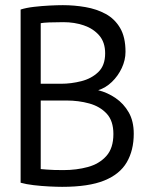

<svg xmlns="http://www.w3.org/2000/svg" viewBox="-20 -720 600 745"><path d="M221 5Q201 5 171 3.5Q141 2 111 -1.5Q81 -5 60 -11V-683Q82 -690 112.5 -693.5Q143 -697 173 -698.5Q203 -700 224 -700Q268 -700 311.5 -692.5Q355 -685 390 -666Q425 -647 446 -611.5Q467 -576 467 -519Q467 -487 452.5 -456Q438 -425 414 -402Q390 -379 361 -370Q397 -361 428.5 -339.5Q460 -318 479.5 -284Q499 -250 499 -201Q499 -137 472 -90.5Q445 -44 384.5 -19.5Q324 5 221 5ZM226 -60Q277 -60 321 -72Q365 -84 392.5 -114.5Q420 -145 420 -200Q420 -251 394 -279Q368 -307 326.5 -318.5Q285 -330 238 -330H138V-64Q137 -64 161.5 -62Q186 -60 226 -60ZM138 -395H217Q256 -395 295.5 -405Q335 -415 361.5 -440.5Q388 -466 388 -513Q388 -556 365 -582.5Q342 -609 305.5 -621.5Q269 -634 226 -634Q194 -634 170.5 -633Q147 -632 138 -630Z"/></svg>

Font: Ubuntu Sans Mono
Style: Regular
Weight: 400
Monospace: yes
Designer: Dalton Maag Ltd
Foundry: Dalton Maag Ltd
Version: Version 1.006